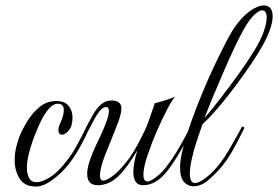

<svg xmlns="http://www.w3.org/2000/svg" viewBox="-20 -677 1024 707"><path d="M113 10Q70 10 52 -19.5Q34 -49 34 -87Q34 -110 39 -132Q44 -154 51 -173Q62 -200 80.5 -230.5Q99 -261 125.5 -283Q152 -305 187 -305Q218 -305 232.5 -287.5Q247 -270 247 -244Q247 -213 233.5 -197Q220 -181 209 -181Q195 -181 195 -198Q195 -209 202 -224Q215 -252 215 -271Q215 -295 193 -295Q174 -295 156 -272Q138 -249 124.5 -218Q111 -187 102 -163Q92 -135 85.5 -108Q79 -81 79 -59Q79 -36 87.5 -21Q96 -6 114 -6Q135 -6 164.5 -24.5Q194 -43 228.5 -88Q263 -133 299 -211Q299 -212 301 -212Q304 -212 307.5 -209.5Q311 -207 309 -205Q260 -94 205.5 -42Q151 10 113 10Z M340 5Q301 5 301 -37Q301 -72 332 -139Q341 -157 352.5 -182Q364 -207 372.5 -230.5Q381 -254 381 -269Q381 -283 371 -283Q359 -283 347 -268Q335 -253 325.5 -234.5Q316 -216 310 -205Q295 -176 276 -142Q257 -108 238 -82H237Q235 -82 231.5 -84.5Q228 -87 229 -88Q248 -114 266.5 -148Q285 -182 298 -210Q309 -231 321.5 -253.5Q334 -276 351 -291.5Q368 -307 390 -307Q427 -307 427 -278Q427 -259 415 -227Q403 -195 383 -146Q365 -104 356.5 -75.5Q348 -47 348 -31Q348 -12 361 -12Q375 -12 406 -38Q433 -62 458 -97.5Q483 -133 512 -194Q520 -210 528.5 -234.5Q537 -259 543.5 -278Q550 -297 550 -297Q567 -301 588 -307.5Q609 -314 625 -321Q615 -311 596.5 -276Q578 -241 558.5 -196.5Q539 -152 525 -110Q508 -62 508 -33Q508 -9 523 -9Q530 -9 540.5 -15Q551 -21 566 -34Q579 -45 590.5 -60Q602 -75 613 -91Q628 -113 644.5 -142Q661 -171 681 -210Q683 -213 684 -213Q687 -213 689.5 -210.5Q692 -208 691 -206Q637 -100 596 -47.5Q555 5 507 5Q488 5 479.5 -8Q471 -21 471 -43Q471 -60 475 -81Q479 -102 486 -124Q449 -60 415 -27.5Q381 5 340 5Z M692 9Q673 9 658 -6.5Q643 -22 643 -62Q643 -89 654 -132Q665 -175 683.5 -227Q702 -279 724.5 -333.5Q747 -388 770.5 -437.5Q794 -487 814.5 -526Q835 -565 850 -585Q876 -620 903.5 -638.5Q931 -657 951 -657Q984 -657 984 -616Q984 -594 971 -559.5Q958 -525 928 -477Q906 -442 878.5 -403.5Q851 -365 823 -329Q795 -293 769.5 -264.5Q744 -236 726 -220Q726 -220 719 -200.5Q712 -181 702.5 -151.5Q693 -122 686 -91Q679 -60 679 -37Q679 -22 683.5 -12.5Q688 -3 698 -3Q713 -3 739 -23Q755 -35 770 -51.5Q785 -68 796.5 -84Q808 -100 812 -107Q821 -121 833.5 -143Q846 -165 857 -184.5Q868 -204 870 -209Q872 -211 873 -211Q875 -211 878 -208.5Q881 -206 879 -204Q855 -154 834.5 -119Q814 -84 793 -59.5Q772 -35 746 -13Q735 -3 720.5 3Q706 9 692 9ZM733 -242Q757 -270 790 -312.5Q823 -355 857 -402Q891 -449 916 -490Q941 -531 951.5 -562Q962 -593 962 -612Q962 -639 945 -639Q934 -639 915.5 -621.5Q897 -604 876 -566Q861 -539 843 -501Q825 -463 807 -421Q789 -379 773 -341.5Q757 -304 746.5 -277Q736 -250 733 -242Z"/></svg>

Font: Mea Culpa
Style: Regular
Weight: 400
Designer: Robert E. Leuschke
Foundry: Robert E. Leuschke
Version: Version 1.010; ttfautohint (v1.8.3)